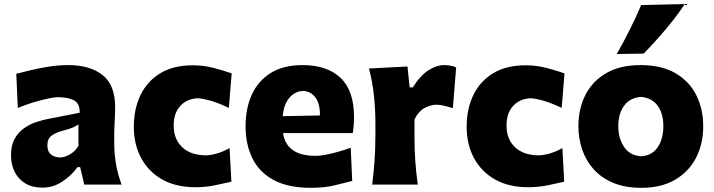

<svg xmlns="http://www.w3.org/2000/svg" viewBox="-20 -902 3489 938"><path d="M189 14.6Q136.7 14.6 102.3 -6.8Q67.9 -28.3 50.8 -64.2Q33.7 -100.1 33.7 -143.1Q33.7 -191.9 51.5 -223.9Q69.3 -255.9 97.2 -275.4Q125 -294.9 155 -304.9Q185.1 -314.9 209 -319.8L369.1 -351.1Q371.1 -394.5 342.8 -410.9Q314.5 -427.2 260.7 -427.2Q247.1 -427.2 214.6 -420.4Q182.1 -413.6 142.3 -401.6Q102.5 -389.6 66.9 -374.5L59.6 -541.5Q87.4 -548.8 128.7 -558.8Q169.9 -568.8 218 -576.4Q266.1 -584 314 -584Q418.9 -584 480.7 -535.6Q542.5 -487.3 542.5 -378.4Q542.5 -350.6 540.3 -310.8Q538.1 -271 538.1 -240.2V-198.7Q538.1 -154.8 545.9 -105Q553.7 -55.2 574.2 0H391.6L371.6 -85.4H358.4Q331.5 -46.9 286.1 -16.1Q240.7 14.6 189 14.6ZM273.9 -132.8Q294.9 -132.8 320.8 -147.5Q346.7 -162.1 363.3 -189V-294.4Q354 -287.1 337.9 -279.8Q321.8 -272.5 281.2 -261.7Q254.4 -254.9 232.9 -240Q211.4 -225.1 211.4 -192.9Q211.4 -160.6 230 -146.7Q248.5 -132.8 273.9 -132.8Z M935.1 12.7Q839.4 12.7 772.2 -25.4Q705.1 -63.5 669.4 -130.1Q633.8 -196.8 633.8 -282.7Q633.8 -369.1 666.3 -437Q698.7 -504.9 762.7 -543.9Q826.7 -583 922.4 -583Q975.6 -583 1025.9 -569.6Q1076.2 -556.2 1111.8 -543.5L1098.1 -375Q1044.4 -400.4 1004.6 -411.1Q964.8 -421.9 944.8 -421.9Q893.1 -419.4 860.8 -384.5Q828.6 -349.6 828.6 -288.1Q828.6 -222.7 869.6 -183.3Q910.6 -144 984.4 -143.1Q1007.3 -143.1 1039.3 -152.1Q1071.3 -161.1 1101.6 -178.7L1110.4 -14.2Q1077.1 -6.3 1030.3 3.2Q983.4 12.7 935.1 12.7Z M1499 15.6Q1386.7 15.6 1316.2 -22.9Q1245.6 -61.5 1212.6 -129.4Q1179.7 -197.3 1179.7 -285.2Q1179.7 -372.6 1210.4 -439.9Q1241.2 -507.3 1303 -545.7Q1364.7 -584 1458 -584Q1577.1 -584 1643.3 -522Q1709.5 -460 1709.5 -330.1Q1709.5 -306.2 1707.8 -288.1Q1706.1 -270 1703.6 -252H1362.8Q1370.1 -198.7 1409.2 -169.7Q1448.2 -140.6 1523.4 -140.6Q1543 -140.6 1572 -146.2Q1601.1 -151.9 1633.3 -160.9Q1665.5 -169.9 1693.4 -180.2L1700.7 -18.1Q1665 -8.8 1615.2 3.4Q1565.4 15.6 1499 15.6ZM1543 -337.9Q1543.9 -394.5 1521.2 -425.3Q1498.5 -456.1 1460 -458Q1419.9 -455.6 1393.1 -423.6Q1366.2 -391.6 1361.3 -334.5Z M1798.3 0Q1805.7 -60.1 1809.8 -116.9Q1814 -173.8 1814 -244.6V-300.8Q1814 -366.2 1807.1 -432.4Q1800.3 -498.5 1782.7 -567.4L1970.7 -577.1L1981.4 -475.1H1996.6Q2034.2 -534.2 2073.7 -559.1Q2113.3 -584 2149.9 -584Q2161.6 -584 2177.7 -581.8Q2193.8 -579.6 2208.5 -572.8L2192.4 -373.5Q2171.4 -380.4 2148.9 -385.5Q2126.5 -390.6 2112.3 -390.6Q2086.9 -390.6 2056.6 -375.7Q2026.4 -360.8 2004.9 -319.3V-233.9Q2004.9 -171.4 2008.8 -115.7Q2012.7 -60.1 2021 0Z M2561 12.7Q2465.3 12.7 2398.2 -25.4Q2331.1 -63.5 2295.4 -130.1Q2259.8 -196.8 2259.8 -282.7Q2259.8 -369.1 2292.2 -437Q2324.7 -504.9 2388.7 -543.9Q2452.6 -583 2548.3 -583Q2601.6 -583 2651.9 -569.6Q2702.1 -556.2 2737.8 -543.5L2724.1 -375Q2670.4 -400.4 2630.6 -411.1Q2590.8 -421.9 2570.8 -421.9Q2519 -419.4 2486.8 -384.5Q2454.6 -349.6 2454.6 -288.1Q2454.6 -222.7 2495.6 -183.3Q2536.6 -144 2610.4 -143.1Q2633.3 -143.1 2665.3 -152.1Q2697.3 -161.1 2727.5 -178.7L2736.3 -14.2Q2703.1 -6.3 2656.2 3.2Q2609.4 12.7 2561 12.7Z M3113.3 15.6Q3033.7 15.6 2975.6 -8.8Q2917.5 -33.2 2879.9 -75.4Q2842.3 -117.7 2824 -171.9Q2805.7 -226.1 2805.7 -285.2Q2805.7 -370.1 2839.8 -437.7Q2874 -505.4 2941.7 -544.7Q3009.3 -584 3109.4 -584Q3212.4 -584 3280.3 -544.2Q3348.1 -504.4 3381.8 -436.8Q3415.5 -369.1 3415.5 -285.2Q3415.5 -199.2 3380.4 -131.1Q3345.2 -63 3277.8 -23.7Q3210.4 15.6 3113.3 15.6ZM3112.3 -138.7Q3166 -141.6 3193.4 -183.1Q3220.7 -224.6 3220.7 -285.2Q3220.7 -348.1 3192.9 -385.7Q3165 -423.3 3112.3 -428.7Q3057.6 -424.8 3029.1 -385.5Q3000.5 -346.2 3000.5 -285.2Q3000.5 -226.6 3029.1 -184.1Q3057.6 -141.6 3112.3 -138.7ZM2993.2 -638.2Q3027.3 -698.2 3057.1 -757.8Q3086.9 -817.4 3112.3 -877.4L3325.7 -882.3Q3283.7 -819.8 3232.4 -759Q3181.2 -698.2 3124.5 -640.1Z"/></svg>

Font: Pinar-DS4-FD ExtraBold
Style: Regular
Weight: 800
Designer: Amin Abedi
Version: Version 3.000